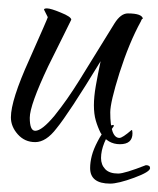

<svg xmlns="http://www.w3.org/2000/svg" viewBox="-20 -331 378 458"><path d="M266 13Q237 13 220 -14Q213 -28 208.5 -43.5Q204 -59 204 -80Q204 -100 208.5 -126Q213 -152 220 -185Q181 -121 155 -81.5Q129 -42 115 -25Q90 8 64 8Q39 8 22.5 -10.5Q6 -29 6 -51Q6 -92 50 -189Q94 -288 94 -290L85 -308Q85 -311 92 -311Q101 -311 125 -301Q150 -291 150 -284Q145 -274 131.5 -246.5Q118 -219 95 -173Q51 -80 51 -50Q51 -19 64 -19Q80 -19 110 -55Q126 -75 140 -95Q154 -115 169 -139L253 -275Q268 -299 285 -299Q319 -299 321 -286Q319 -288 316 -280Q288 -229 265 -157Q243 -87 243 -63Q243 -2 265 -2Q272 -2 294 -21Q296 -21 296 -13Q296 13 266 13ZM243 107Q195 107 195 70Q195 56 199 40.5Q203 25 213 6Q232 -31 250 -33L252 -31Q221 12 221 46Q221 62 231 72.5Q241 83 262 83Q277 83 328 63Q338 63 338 70Q338 79 300 93Q281 100 266.5 103.5Q252 107 243 107Z"/></svg>

Font: Qwigley
Style: Regular
Weight: 400
Designer: Robert E. Leuschke
Foundry: Robert E. Leuschke
Version: Version 1.010; ttfautohint (v1.8.3)